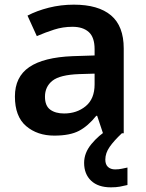

<svg xmlns="http://www.w3.org/2000/svg" viewBox="-20 -572 628 824"><path d="M297 -552Q402 -552 456.5 -506Q511 -460 511 -364V0H422L397 -75H393Q358 -31 319 -10.5Q280 10 213 10Q140 10 92 -31Q44 -72 44 -158Q44 -242 105.5 -284Q167 -326 292 -331L386 -334V-361Q386 -412 361 -434.5Q336 -457 291 -457Q250 -457 212.5 -445Q175 -433 138 -417L98 -505Q138 -526 189.5 -539Q241 -552 297 -552ZM320 -254Q237 -251 205 -225.5Q173 -200 173 -157Q173 -118 195.5 -101.5Q218 -85 255 -85Q310 -85 348 -116.5Q386 -148 386 -210V-256ZM432 113Q432 134 443.5 144.5Q455 155 474 155Q490 155 503.5 152Q517 149 527 147V222Q511 226 494.5 229Q478 232 456 232Q401 232 371 203.5Q341 175 341 127Q341 84 372.5 46Q404 8 444 -16L503 0Q469 32 450.5 58.5Q432 85 432 113Z"/></svg>

Font: Noto Sans Gujarati SemiBold
Style: Regular
Weight: 600
Designer: Jelle Bosma - Monotype Design Team, Universal Thirst
Foundry: Monotype Imaging Inc.
Version: Version 2.106; ttfautohint (v1.8.4.7-5d5b)